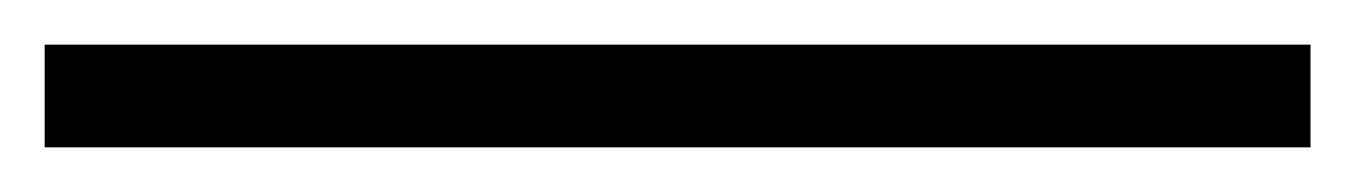

<svg xmlns="http://www.w3.org/2000/svg" viewBox="-25 2 607 86"><path d="M-5 68H562V22H-5Z"/></svg>

Font: Noto Serif CJK SC Light
Style: Regular
Weight: 300
Designer: Ryoko NISHIZUKA 西塚涼子 (kana & ideographs); Frank Grießhammer (Latin, Greek & Cyrillic); Wenlong ZHANG 张文龙 (bopomofo); San
Foundry: Adobe
Version: Version 2.001;hotconv 1.1.0;makeotfexe 2.6.0